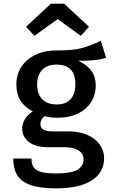

<svg xmlns="http://www.w3.org/2000/svg" viewBox="-20 -819 640 1055"><path d="M563 -502Q534 -492 497.5 -488.5Q461 -485 410 -485Q458 -463 482 -430Q506 -397 506 -350Q506 -298 480.5 -258Q455 -218 408 -195Q361 -172 297 -172Q252 -172 225 -181Q214 -173 208 -161.5Q202 -150 202 -137Q202 -97 267 -97H359Q415 -97 459 -78Q503 -59 527.5 -25.5Q552 8 552 50Q552 129 484 172.5Q416 216 288 216Q199 216 147.5 197.5Q96 179 74.5 143.5Q53 108 53 52H153Q153 82 164.5 99.5Q176 117 205 125.5Q234 134 289 134Q369 134 404 114.5Q439 95 439 57Q439 25 411.5 7.5Q384 -10 337 -10H246Q175 -10 138.5 -39Q102 -68 102 -112Q102 -139 117 -164Q132 -189 160 -207Q113 -232 91.5 -267.5Q70 -303 70 -355Q70 -410 98 -452.5Q126 -495 176 -518.5Q226 -542 290 -542Q376 -541 426.5 -554Q477 -567 534 -595ZM184 -355Q184 -304 211.5 -274.5Q239 -245 292 -245Q342 -245 368 -274Q394 -303 394 -357Q394 -464 291 -464Q238 -464 211 -434.5Q184 -405 184 -355ZM123 -672 260 -799H332L469 -672L424 -622L297 -714L169 -622Z"/></svg>

Font: Fira Mono Medium
Style: Regular
Weight: 500
Designer: Carrois Corporate & Edenspiekermann AG
Foundry: Carrois Corporate GbR & Edenspiekermann AG
Version: Version 3.206